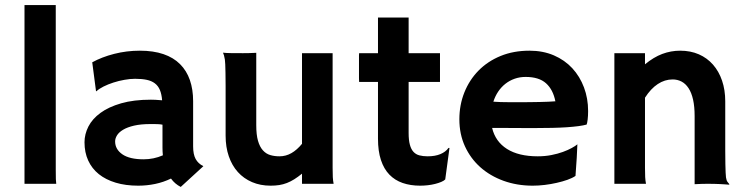

<svg xmlns="http://www.w3.org/2000/svg" viewBox="-20 -718 2914 750"><path d="M75.7 -698.2H197.8V-54.7Q197.8 -29.8 198.2 -18.1Q198.7 -6.3 199.7 0H75.7Z M310.1 -162.1Q310.1 -193.8 325.4 -223.9Q340.8 -253.9 372.6 -277.1Q404.3 -300.3 453.4 -314.5Q502.4 -328.6 569.3 -328.6Q573.7 -328.6 578.4 -328.4Q583 -328.1 587.9 -328.1L613.3 -326.2Q611.3 -350.6 604.5 -366.7Q597.7 -382.8 584.7 -392.6Q571.8 -402.3 553 -406.2Q534.2 -410.2 507.8 -410.2Q488.3 -410.2 466.1 -406.2Q443.8 -402.3 422.9 -395.5Q401.9 -388.7 384.3 -379.9Q366.7 -371.1 356.4 -361.3L355 -362.3L340.3 -474.6Q377.4 -495.1 426 -507.6Q474.6 -520 526.4 -520Q579.1 -520 618.4 -506.6Q657.7 -493.2 683.3 -467.5Q709 -441.9 721.7 -405.3Q734.4 -368.7 734.4 -322.8V-146Q734.4 -115.2 744.1 -97.2Q753.9 -79.1 774.4 -68.8L686 12.2Q663.1 0.5 647.9 -20.5Q618.7 -6.3 586.2 0.5Q553.7 7.3 520 7.3Q470.7 7.3 431.9 -4.4Q393.1 -16.1 366 -37.8Q338.9 -59.6 324.5 -91.1Q310.1 -122.6 310.1 -162.1ZM429.7 -165.5Q429.7 -134.8 458 -115.2Q486.3 -95.7 541 -95.7Q580.6 -95.7 616.2 -111.3Q614.7 -126 614.7 -141.6V-231Q606 -232.9 592.5 -233.2Q579.1 -233.4 567.9 -233.4Q530.3 -233.4 503.9 -227.3Q477.5 -221.2 460.9 -211.2Q444.3 -201.2 437 -189.2Q429.7 -177.2 429.7 -165.5Z M861.3 -307.6Q861.3 -351.6 861.3 -382.1Q861.3 -412.6 860.8 -433.3Q860.4 -454.1 859.9 -466.3Q859.4 -478.5 858.4 -485.4Q856.9 -494.6 855 -501.5Q853 -508.3 851.1 -512.2Q863.8 -510.7 884.3 -510.5Q904.8 -510.3 929.2 -510.3Q937.5 -510.3 950.4 -510.5Q963.4 -510.7 981 -511.7V-229Q981 -191.4 987.8 -168Q994.6 -144.5 1006.8 -130.9Q1019 -117.2 1035.6 -112.3Q1052.2 -107.4 1071.8 -107.4Q1096.7 -107.4 1118.4 -119.9Q1140.1 -132.3 1159.7 -156.2V-510.3H1279.3V-62.5Q1279.3 -40.5 1280 -26.4Q1280.8 -12.2 1283.2 0H1159.7V-39.6Q1144 -26.9 1129.6 -17.8Q1115.2 -8.8 1100.8 -3.2Q1086.4 2.4 1070.8 4.9Q1055.2 7.3 1037.1 7.3Q997.1 7.3 964.6 -6.6Q932.1 -20.5 909.2 -45.9Q886.2 -71.3 873.8 -107.4Q861.3 -143.6 861.3 -188Z M1456.5 -397.9H1382.8Q1382.3 -404.8 1382.3 -412.1Q1382.3 -419.4 1382.3 -426.8V-481Q1382.3 -493.7 1382.3 -502Q1382.3 -510.3 1382.8 -510.3H1456.5V-649.4H1576.2V-510.3H1698.7V-397.9H1576.2V-198.7Q1576.2 -170.4 1581.1 -152.6Q1585.9 -134.8 1595.2 -124.8Q1604.5 -114.7 1618.4 -111.1Q1632.3 -107.4 1650.4 -107.4Q1679.7 -107.4 1700.2 -116Q1720.7 -124.5 1731.9 -140.1H1735.8L1719.2 -17.1Q1713.9 -11.7 1703.4 -7.3Q1692.9 -2.9 1679.4 0.5Q1666 3.9 1650.9 5.6Q1635.7 7.3 1621.1 7.3Q1583.5 7.3 1553 -3.2Q1522.5 -13.7 1501 -35.9Q1479.5 -58.1 1468 -93Q1456.5 -127.9 1456.5 -176.3Z M1774.4 -252Q1774.4 -308.1 1793.9 -356.9Q1813.5 -405.8 1849.1 -442.1Q1884.8 -478.5 1935.3 -499.3Q1985.8 -520 2048.3 -520Q2101.1 -520 2143.6 -501.7Q2186 -483.4 2215.6 -451.4Q2245.1 -419.4 2261.2 -376.5Q2277.3 -333.5 2277.3 -284.2Q2277.3 -265.6 2275.6 -251.5Q2273.9 -237.3 2271.5 -231.4Q2259.3 -228 2239.5 -225.3Q2219.7 -222.7 2194.1 -220.9Q2168.5 -219.2 2137.7 -218.5Q2106.9 -217.8 2072.8 -217.8Q2055.7 -217.8 2032.5 -217.8Q2009.3 -217.8 1985.6 -218Q1961.9 -218.3 1939.7 -218.3Q1917.5 -218.3 1902.3 -218.3Q1915 -165 1960.4 -136.2Q2005.9 -107.4 2080.6 -107.4Q2108.9 -107.4 2133.8 -112.3Q2158.7 -117.2 2178.7 -124.5Q2198.7 -131.8 2213.4 -139.9Q2228 -147.9 2235.4 -154.3Q2234.4 -130.4 2232.9 -101.6Q2231.4 -72.8 2228 -30.8Q2215.8 -22.5 2196.5 -15.6Q2177.2 -8.8 2154.5 -3.7Q2131.8 1.5 2107.7 4.4Q2083.5 7.3 2061 7.3Q1999.5 7.3 1947 -11.7Q1894.5 -30.8 1856.2 -64.9Q1817.9 -99.1 1796.1 -146.7Q1774.4 -194.3 1774.4 -252ZM1907.2 -320.8Q1918.9 -319.8 1935.5 -319.3Q1952.1 -318.8 1969.7 -318.8Q1987.3 -318.8 2003.4 -318.8Q2019.5 -318.8 2029.8 -318.8Q2041 -318.8 2056.4 -319.1Q2071.8 -319.3 2088.4 -319.6Q2105 -319.8 2120.8 -320.6Q2136.7 -321.3 2149.4 -322.3Q2140.6 -367.7 2113 -392.6Q2085.4 -417.5 2033.2 -417.5Q2010.3 -417.5 1990.2 -410.4Q1970.2 -403.3 1954.1 -390.6Q1938 -377.9 1926 -360.1Q1914.1 -342.3 1907.2 -320.8Z M2379.9 -510.3H2499.5V-466.8Q2533.2 -494.6 2566.9 -507.3Q2600.6 -520 2637.2 -520Q2677.2 -520 2709.7 -505.9Q2742.2 -491.7 2765.1 -465.6Q2788.1 -439.5 2800.5 -403.1Q2813 -366.7 2813 -322.3V-202.6Q2813 -158.7 2813 -128.2Q2813 -97.7 2813.5 -76.9Q2814 -56.2 2814.5 -43.9Q2814.9 -31.7 2815.9 -24.9Q2817.9 -12.2 2822 -7.3Q2826.2 -2.4 2829.1 1.5L2828.1 3.4Q2821.3 2.9 2812 2.2Q2802.7 1.5 2791.7 1Q2780.8 0.5 2768.8 0.2Q2756.8 0 2745.1 0Q2736.8 0 2723.9 0.2Q2710.9 0.5 2693.4 1.5V-264.6Q2693.4 -301.8 2687.3 -328.9Q2681.2 -356 2669.7 -373.5Q2658.2 -391.1 2642.3 -399.4Q2626.5 -407.7 2607.4 -407.7Q2576.7 -407.7 2549.3 -389.6Q2522 -371.6 2499.5 -336.4V-62.5Q2499.5 -40.5 2500.2 -26.4Q2501 -12.2 2503.4 0H2379.9Z"/></svg>

Font: Hammersmith One
Style: Regular
Weight: 400
Designer: Nicole Fally
Foundry: Nicole Fally
Version: Version 1.002